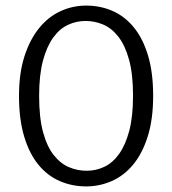

<svg xmlns="http://www.w3.org/2000/svg" viewBox="-20 -658 615 687"><path d="M288 -638Q339 -638 382.5 -619Q426 -600 458.5 -560.5Q491 -521 509.5 -460Q528 -399 528 -315Q528 -231 508.5 -169.5Q489 -108 456 -68.5Q423 -29 379.5 -10Q336 9 288 9Q238 9 194 -10Q150 -29 117.5 -68.5Q85 -108 66.5 -169.5Q48 -231 48 -315Q48 -396 67.5 -456.5Q87 -517 120 -557.5Q153 -598 196.5 -618Q240 -638 288 -638ZM120 -315Q120 -237 134 -185.5Q148 -134 172 -103.5Q196 -73 226.5 -60Q257 -47 290 -47Q323 -47 353 -61Q383 -75 406 -107Q429 -139 442.5 -190Q456 -241 456 -315Q456 -392 442 -443.5Q428 -495 404 -526Q380 -557 349.5 -570Q319 -583 286 -583Q253 -583 223 -569Q193 -555 170 -523Q147 -491 133.5 -440Q120 -389 120 -315Z"/></svg>

Font: Mukta Light
Style: Regular
Weight: 300
Designer: Girish Dalvi and Yashodeep Gholap
Foundry: Ek Type
Version: Version 2.538;PS 1.002;hotconv 16.6.51;makeotf.lib2.5.65220;